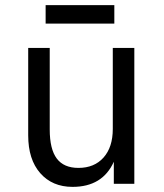

<svg xmlns="http://www.w3.org/2000/svg" viewBox="-20 -717 640 749"><path d="M263 12Q184 12 137 -41.5Q90 -95 90 -189V-530H174V-212Q174 -135 201.5 -98.5Q229 -62 286 -62Q348 -62 384 -102.5Q420 -143 420 -214V-530H504V0H424V-86Q380 12 263 12ZM158 -625V-697H426V-625Z"/></svg>

Font: Geist Mono
Style: Regular
Weight: 400
Monospace: yes
Designer: Basement.studio, Andrés Briganti, Mateo Zaragoza
Foundry: Basement.studio, Vercel, Andrés Briganti, Guido Ferreyra, Mateo Zaragoza
Version: Version 1.500; ttfautohint (v1.8.4.7-5d5b)